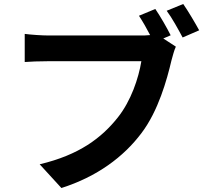

<svg xmlns="http://www.w3.org/2000/svg" viewBox="-20 -888 1040 963"><path d="M836 -711C818 -747 785 -805 759 -843L677 -809C696 -780 716 -745 733 -712C715 -710 698 -710 686 -710H223C190 -710 133 -714 104 -718V-577C130 -579 177 -581 223 -581H689C675 -495 637 -382 571 -299C490 -197 378 -111 179 -64L288 55C467 -2 600 -101 690 -221C774 -332 817 -487 840 -585C846 -606 853 -635 862 -654L799 -695ZM816 -834C843 -798 874 -741 896 -700L979 -736C960 -771 924 -832 899 -868Z"/></svg>

Font: Genne Gothic Bold
Style: Regular
Weight: 700
Designer: Ryoko NISHIZUKA (kana & ideographs); Paul D. Hunt (Latin, Greek & Cyrillic); Wenlong ZHANG (bopomofo); Sandoll Communica
Foundry: Adobe Systems Incorporated
Version: Version 1.004;PS 1.004;hotconv 16.6.51;makeotf.lib2.5.65220